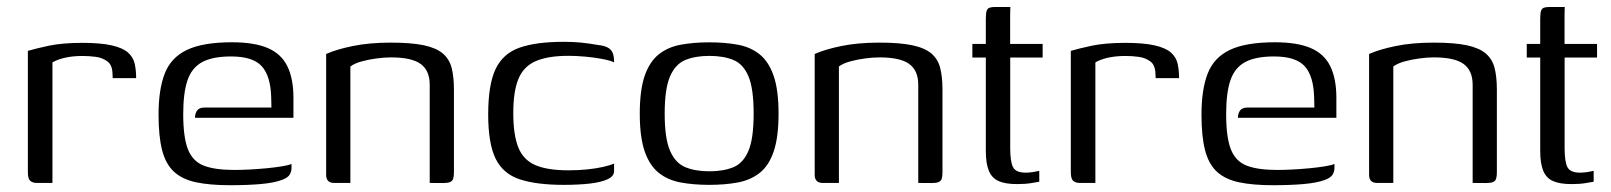

<svg xmlns="http://www.w3.org/2000/svg" viewBox="-20 -525 4624 551"><path d="M130.5 0H86.3Q73.1 0 66.5 -6.3Q60 -12.7 60 -30.7V-379Q81.6 -385.5 120.2 -393.8Q158.9 -402 216.3 -402Q270.1 -402 301.5 -394.6Q333 -387.2 347.7 -373.9Q362.4 -360.6 366.5 -342.2Q370.7 -323.8 370.7 -300.8H303.5L302.8 -314.8Q302 -338.4 288.3 -348.7Q274.5 -359.1 255.2 -361.8Q236 -364.4 217.4 -364.4Q188.3 -364.4 165.8 -359.2Q143.3 -353.9 130.5 -345.9Z M640.1 6.5Q582.1 6.5 542.6 -1.9Q503.1 -10.3 479.3 -32.2Q455.5 -54.2 445.3 -93.8Q435 -133.4 435 -196.1Q435 -268.5 452.9 -314.2Q470.7 -360 516.7 -381.9Q562.7 -403.7 645.5 -403.7Q709.7 -403.7 748.5 -387.1Q787.2 -370.5 804.6 -335Q822.1 -299.5 822.1 -244.1V-187H539.6Q539.6 -199.4 545.7 -207.9Q551.8 -216.4 567.7 -216.4H759L758.3 -245Q756.8 -306.6 731.3 -334.8Q705.9 -363 643.2 -363Q590.5 -363 560.4 -346.9Q530.4 -330.7 518.1 -294.7Q505.8 -258.7 505.8 -197.2Q505.8 -131 519.3 -96.6Q532.9 -62.1 564.7 -49.7Q596.6 -37.3 652.2 -37.3Q671.2 -37.3 695.7 -38.5Q720.3 -39.8 744.9 -42.1Q769.5 -44.5 789.2 -47.7Q808.9 -50.9 816.6 -54.6V-42.8Q816.6 -33.2 811.5 -24.2Q806.4 -15.2 789 -8.6Q766.6 -0.3 729.1 3.1Q691.7 6.5 640.1 6.5Z M939 0Q916 0 916 -23.5V-370.1Q945.5 -383.3 992.8 -393Q1040.2 -402.7 1101.6 -402.7Q1160.5 -402.7 1196.3 -395.1Q1232.1 -387.5 1250.9 -371.4Q1269.7 -355.3 1276.2 -329.8Q1282.7 -304.2 1282.7 -268.2V-29.7Q1282.7 -19 1280.5 -12.2Q1278.4 -5.3 1271.5 -2.5Q1264.7 0.3 1251.7 0.3L1213.2 0V-281.8Q1213.2 -322.5 1187.3 -341.4Q1161.4 -360.3 1101.9 -360.3Q1083 -360.3 1060.6 -357.3Q1038.1 -354.3 1018 -348.8Q997.9 -343.4 985.5 -334.2V0Z M1597.6 5.5Q1519.6 5.5 1471.6 -10.4Q1423.6 -26.2 1402.3 -69.7Q1381 -113.2 1381 -196.6Q1381 -282.2 1402.3 -327Q1423.6 -371.7 1471.6 -388.4Q1519.6 -405 1597.6 -405Q1623.6 -405 1646.3 -402.9Q1668.9 -400.7 1697.8 -395.7Q1714.4 -393.7 1724 -388.6Q1733.7 -383.4 1738 -373.9Q1742.3 -364.4 1742.3 -346.2Q1730.5 -351.6 1707.3 -356Q1684.1 -360.4 1658.2 -362.6Q1632.3 -364.8 1611.6 -364.8Q1552 -364.8 1517.1 -349.4Q1482.2 -334 1467.6 -298.2Q1453 -262.5 1453 -200.5Q1453 -138.8 1467.2 -102.5Q1481.5 -66.3 1516 -51.3Q1550.5 -36.2 1611.6 -36.2Q1639.7 -36.2 1664.9 -38.8Q1690 -41.4 1710.3 -45.9Q1730.5 -50.4 1742.3 -55.6V-33.8Q1742.3 -19.3 1723.7 -10.6Q1705.1 -2 1672.9 1.8Q1640.7 5.5 1597.6 5.5Z M2015.7 5.5Q1970.2 5.5 1933.6 -1.3Q1896.9 -8 1870.5 -29Q1844.1 -50.1 1830 -90.9Q1816 -131.8 1816 -199Q1816 -266.2 1830 -307.1Q1844.1 -347.9 1870.5 -369Q1896.9 -390 1933.6 -396.7Q1970.2 -403.5 2015.7 -403.5Q2060.9 -403.5 2097.4 -396.7Q2133.9 -390 2160.1 -369Q2186.3 -347.9 2200.3 -307.1Q2214.3 -266.2 2214.3 -199Q2214.3 -131.1 2200.3 -90.2Q2186.3 -49.3 2160 -28.7Q2133.6 -8 2097.1 -1.3Q2060.6 5.5 2015.7 5.5ZM2015.7 -33.4Q2055.9 -33.4 2084.5 -45.1Q2113 -56.8 2127.9 -92.1Q2142.8 -127.3 2142.8 -199Q2142.8 -270.7 2127.9 -306Q2113 -341.4 2084.5 -353Q2055.9 -364.6 2015.7 -364.6Q1975.7 -364.6 1947.1 -353Q1918.5 -341.4 1903 -306Q1887.5 -270.7 1887.5 -199Q1887.5 -127.3 1903 -92.1Q1918.5 -56.8 1947.1 -45.1Q1975.7 -33.4 2015.7 -33.4Z M2341 0Q2318 0 2318 -23.5V-370.1Q2347.5 -383.3 2394.8 -393Q2442.2 -402.7 2503.6 -402.7Q2562.5 -402.7 2598.3 -395.1Q2634.1 -387.5 2652.9 -371.4Q2671.7 -355.3 2678.2 -329.8Q2684.7 -304.2 2684.7 -268.2V-29.7Q2684.7 -19 2682.5 -12.2Q2680.4 -5.3 2673.5 -2.5Q2666.7 0.3 2653.7 0.3L2615.2 0V-281.8Q2615.2 -322.5 2589.3 -341.4Q2563.4 -360.3 2503.9 -360.3Q2485 -360.3 2462.6 -357.3Q2440.1 -354.3 2420 -348.8Q2399.9 -343.4 2387.5 -334.2V0Z M2898.8 3.3Q2865.4 3.3 2846 -5.3Q2826.5 -13.8 2817.8 -34.8Q2809.1 -55.8 2809.1 -92V-359.8H2770.5V-399H2809.1V-471.4Q2809.1 -486.3 2811.4 -493.5Q2813.7 -500.7 2819.8 -502.9Q2825.9 -505 2837.1 -505H2879.6Q2879.6 -503.5 2879.2 -496.8Q2878.9 -490.2 2878.9 -477.5V-399H2972.2V-359.8H2879.1V-100.3Q2879.1 -61.1 2887.2 -45.3Q2895.4 -29.5 2923.5 -29.5Q2934.4 -29.5 2946.1 -31.5Q2957.8 -33.5 2962.5 -34.7V-3.5Q2956.8 -2.5 2939.8 0.4Q2922.9 3.3 2898.8 3.3Z M3123.5 0H3079.3Q3066.1 0 3059.5 -6.3Q3053 -12.7 3053 -30.7V-379Q3074.6 -385.5 3113.2 -393.8Q3151.9 -402 3209.3 -402Q3263.1 -402 3294.5 -394.6Q3326 -387.2 3340.7 -373.9Q3355.4 -360.6 3359.5 -342.2Q3363.7 -323.8 3363.7 -300.8H3296.5L3295.8 -314.8Q3295 -338.4 3281.3 -348.7Q3267.5 -359.1 3248.2 -361.8Q3229 -364.4 3210.4 -364.4Q3181.3 -364.4 3158.8 -359.2Q3136.3 -353.9 3123.5 -345.9Z M3633.1 6.5Q3575.1 6.5 3535.6 -1.9Q3496.1 -10.3 3472.3 -32.2Q3448.5 -54.2 3438.3 -93.8Q3428 -133.4 3428 -196.1Q3428 -268.5 3445.9 -314.2Q3463.7 -360 3509.7 -381.9Q3555.7 -403.7 3638.5 -403.7Q3702.7 -403.7 3741.5 -387.1Q3780.2 -370.5 3797.6 -335Q3815.1 -299.5 3815.1 -244.1V-187H3532.6Q3532.6 -199.4 3538.7 -207.9Q3544.8 -216.4 3560.7 -216.4H3752L3751.3 -245Q3749.8 -306.6 3724.3 -334.8Q3698.9 -363 3636.2 -363Q3583.5 -363 3553.4 -346.9Q3523.4 -330.7 3511.1 -294.7Q3498.8 -258.7 3498.8 -197.2Q3498.8 -131 3512.3 -96.6Q3525.9 -62.1 3557.7 -49.7Q3589.6 -37.3 3645.2 -37.3Q3664.2 -37.3 3688.7 -38.5Q3713.3 -39.8 3737.9 -42.1Q3762.5 -44.5 3782.2 -47.7Q3801.9 -50.9 3809.6 -54.6V-42.8Q3809.6 -33.2 3804.5 -24.2Q3799.4 -15.2 3782 -8.6Q3759.6 -0.3 3722.1 3.1Q3684.7 6.5 3633.1 6.5Z M3932 0Q3909 0 3909 -23.5V-370.1Q3938.5 -383.3 3985.8 -393Q4033.2 -402.7 4094.6 -402.7Q4153.5 -402.7 4189.3 -395.1Q4225.1 -387.5 4243.9 -371.4Q4262.7 -355.3 4269.2 -329.8Q4275.7 -304.2 4275.7 -268.2V-29.7Q4275.7 -19 4273.5 -12.2Q4271.4 -5.3 4264.5 -2.5Q4257.7 0.3 4244.7 0.3L4206.2 0V-281.8Q4206.2 -322.5 4180.3 -341.4Q4154.4 -360.3 4094.9 -360.3Q4076 -360.3 4053.6 -357.3Q4031.1 -354.3 4011 -348.8Q3990.9 -343.4 3978.5 -334.2V0Z M4489.8 3.3Q4456.4 3.3 4437 -5.3Q4417.5 -13.8 4408.8 -34.8Q4400.1 -55.8 4400.1 -92V-359.8H4361.5V-399H4400.1V-471.4Q4400.1 -486.3 4402.4 -493.5Q4404.7 -500.7 4410.8 -502.9Q4416.9 -505 4428.1 -505H4470.6Q4470.6 -503.5 4470.2 -496.8Q4469.9 -490.2 4469.9 -477.5V-399H4563.2V-359.8H4470.1V-100.3Q4470.1 -61.1 4478.2 -45.3Q4486.4 -29.5 4514.5 -29.5Q4525.4 -29.5 4537.1 -31.5Q4548.8 -33.5 4553.5 -34.7V-3.5Q4547.8 -2.5 4530.8 0.4Q4513.9 3.3 4489.8 3.3Z"/></svg>

Font: Genos Thin
Style: Regular
Weight: 100
Designer: Robert E. Leuschke
Foundry: Robert E. Leuschke
Version: Version 1.010